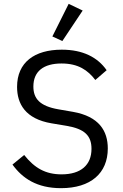

<svg xmlns="http://www.w3.org/2000/svg" viewBox="-20 -969 640 1001"><path d="M298 12C453 12 542 -66 542 -195C542 -286 497 -362 360 -386L285 -399C186 -416 154 -456 154 -518C154 -597 207 -638 301 -638C388 -638 438 -603 477 -552L536 -603C489 -670 413 -710 302 -710C160 -710 69 -644 69 -516C69 -428 112 -349 249 -326L327 -313C422 -297 457 -261 457 -193C457 -109 402 -60 301 -60C217 -60 160 -93 106 -161L45 -111C97 -39 173 12 298 12ZM411 -914 338 -949 253 -779 305 -755Z"/></svg>

Font: IBM Plex Mono
Style: Regular
Weight: 400
Monospace: yes
Designer: Mike Abbink, Paul van der Laan, Pieter van Rosmalen
Foundry: Bold Monday
Version: Version 2.004